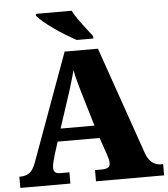

<svg xmlns="http://www.w3.org/2000/svg" viewBox="-61 -985 909 1039"><g transform="rotate(-5 394.0 -465.5)"><path d="M7 0V-61H14Q40 -61 60.5 -74Q81 -87 97 -130L310 -714H491L695 -128Q708 -93 728.5 -77Q749 -61 777 -61H788V0H418V-61H458Q474 -61 487 -67Q500 -73 500 -92Q500 -106 495.5 -120.5Q491 -135 489 -141L458 -232H230L207 -160Q204 -148 198.5 -127.5Q193 -107 193 -93Q193 -78 201 -69.5Q209 -61 230 -61H279V0ZM252 -301H436L379 -492Q372 -518 363.5 -547.5Q355 -577 349 -610Q341 -578 332 -548.5Q323 -519 315 -493ZM381 -771Q355 -785 323 -804.5Q291 -824 260 -846Q229 -868 205.5 -888Q182 -908 173 -921V-931H367Q378 -909 397 -882Q416 -855 436.5 -829Q457 -803 471 -784V-771Z"/></g></svg>

Font: Noto Serif Black
Style: Regular
Weight: 900
Designer: Monotype Design Team
Foundry: Monotype Imaging Inc.
Version: Version 2.014; ttfautohint (v1.8.4.7-5d5b)